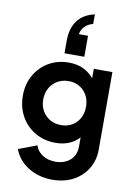

<svg xmlns="http://www.w3.org/2000/svg" viewBox="-115 -968 882 1260"><g transform="rotate(10 326.0 -338.5)"><path d="M325 220Q403 220 463 188Q523 156 557 100Q591 44 591 -27V-544H467V-481Q405 -556 300 -556Q225 -556 166 -521.5Q107 -487 73 -427Q39 -367 39 -290Q39 -214 73 -153Q107 -92 167 -57Q227 -22 303 -22Q402 -22 460 -86V-27Q460 33 422 66.5Q384 100 325 100Q273 100 237.5 76.5Q202 53 190 15L68 61Q94 133 163.5 176.5Q233 220 325 220ZM319 -143Q256 -143 215.5 -184.5Q175 -226 175 -289Q175 -331 193.5 -364.5Q212 -398 245 -417Q278 -436 319 -436Q381 -436 420.5 -394.5Q460 -353 460 -289Q460 -225 420.5 -184Q381 -143 319 -143ZM260 -611H392V-751H331Q336 -781 357 -803Q378 -825 412 -833V-897Q337 -881 298.5 -829Q260 -777 260 -697Z"/></g></svg>

Font: Plus Jakarta Sans
Style: Bold
Weight: 700
Designer: Gumpita Rahayu
Foundry: Tokotype
Version: Version 2.004; ttfautohint (v1.8.3)